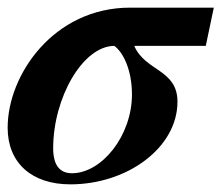

<svg xmlns="http://www.w3.org/2000/svg" viewBox="-23 -469 579 502"><path d="M536 -449H317C118 -449 -3 -274 -3 -135C-3 -43 60 13 161 13C310 13 441 -83 441 -203C441 -288 357 -282 328 -349H515ZM322 -222C322 -114 243 -16 165 -16C121 -16 116 -57 116 -81C116 -214 194 -349 276 -349C298 -333 322 -288 322 -222Z"/></svg>

Font: XITS
Style: Bold Italic
Weight: 700
Italic angle: -16.33°
Designer: MicroPress Inc., with final additions and corrections provided by Coen Hoffman, Elsevier (retired)
Version: Version 1.105